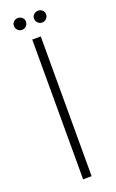

<svg xmlns="http://www.w3.org/2000/svg" viewBox="-138 -727 460 763"><g transform="rotate(-20 91.5 -345.5)"><path d="M73 0V-591H109V0ZM48 -641Q38 -641 30.5 -648.5Q23 -656 23 -667Q23 -677 30.5 -684Q38 -691 48 -691Q59 -691 66.5 -684Q74 -677 74 -667Q74 -656 66.5 -648.5Q59 -641 48 -641ZM134 -641Q123 -641 115.5 -648.5Q108 -656 108 -667Q108 -677 115.5 -684Q123 -691 134 -691Q144 -691 151.5 -684Q159 -677 159 -667Q159 -656 151.5 -648.5Q144 -641 134 -641Z"/></g></svg>

Font: Alumni Sans ExtraLight
Style: Regular
Weight: 250
Version: Version 1.018